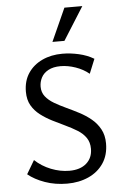

<svg xmlns="http://www.w3.org/2000/svg" viewBox="-61 -950 645 1004"><g transform="rotate(-5 262.0 -448.0)"><path d="M390 -160Q390 -194 373.5 -218Q357 -242 328.5 -259.5Q300 -277 267 -292.5Q234 -308 200.5 -325Q167 -342 139 -363.5Q111 -385 94 -414.5Q77 -444 77 -486Q77 -543 104 -583.5Q131 -624 178 -646Q225 -668 284 -668Q326 -668 370 -658Q414 -648 449 -627L418 -551Q388 -576 347.5 -590Q307 -604 269 -604Q230 -604 204.5 -590Q179 -576 167.5 -553.5Q156 -531 156 -506Q156 -476 173 -454.5Q190 -433 218 -416.5Q246 -400 279.5 -384.5Q313 -369 346.5 -351.5Q380 -334 408 -311Q436 -288 453.5 -256Q471 -224 471 -181Q471 -120 442 -77Q413 -34 363 -11.5Q313 11 251 11Q188 11 134.5 -8Q81 -27 46 -56L88 -127Q124 -93 172 -74Q220 -55 268 -55Q325 -55 357.5 -83.5Q390 -112 390 -160ZM238 -734 316 -907H410L301 -734Z"/></g></svg>

Font: Ysabeau Office Medium
Style: Regular
Weight: 500
Designer: Christian Thalmann (Catharsis Fonts)
Version: Version 2.001;gftools[0.9.30]; featfreeze: tnum,lnum,ss02